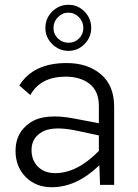

<svg xmlns="http://www.w3.org/2000/svg" viewBox="-20 -774 576 804"><path d="M267 -561Q227 -561 198.5 -589.5Q170 -618 170 -657Q170 -697 198.5 -725.5Q227 -754 267 -754Q306 -754 334 -725.5Q362 -697 362 -657Q362 -618 334 -589.5Q306 -561 267 -561ZM267 -721Q241 -721 222.5 -702Q204 -683 204 -657Q204 -631 222.5 -613Q241 -595 267 -595Q293 -595 311 -613Q329 -631 329 -657Q329 -683 310.5 -702Q292 -721 267 -721ZM259 -510Q347 -510 402.5 -463Q458 -416 458 -327V0H399L396 -82Q301 10 197 10Q130 10 87.5 -33Q45 -76 45 -143Q45 -219 106.5 -260.5Q168 -302 294 -277L394 -258V-330Q394 -392 355.5 -422.5Q317 -453 255 -453Q150 -453 107 -376L61 -416Q119 -510 259 -510ZM211 -49Q303 -49 394 -142V-207L295 -228Q200 -247 156 -221.5Q112 -196 112 -146Q112 -103 139 -76Q166 -49 211 -49Z"/></svg>

Font: Orkney Light
Style: Regular
Weight: 300
Designer: Samuel Oakes and Alfredo Marco Pradil
Foundry: Alfredo Marco Pradil
Version: 1.0; ttfautohint (v1.5)